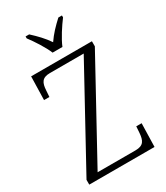

<svg xmlns="http://www.w3.org/2000/svg" viewBox="-226 -1023 962 1116"><g transform="rotate(-30 255.0 -465.5)"><path d="M229 -771H295C313 -816 355 -880 384 -918V-931H360C321 -895 290 -863 262 -822C234 -863 203 -895 164 -931H140V-918C169 -880 211 -816 229 -771ZM30 0H468L472 -157H436L433 -114C429 -65 417 -38 362 -38H108L460 -680V-714H52L48 -557H84L87 -600C90 -648 102 -676 156 -676H383L30 -32Z"/></g></svg>

Font: Noto Serif Devanagari SemiCondensed Light
Style: Regular
Weight: 300
Width: 4
Designer: Universal Thirst, Indian Type Foundry and the Monotype Design Team
Foundry: Monotype Imaging Inc.
Version: Version 2.004